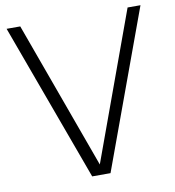

<svg xmlns="http://www.w3.org/2000/svg" viewBox="-83 -813 807 887"><g transform="rotate(-10 321.0 -370.0)"><path d="M278 0 7 -740H71L329 -29.5H315.5L574.5 -740H635L364 0Z"/></g></svg>

Font: Encode Sans SC Condensed Thin Light
Style: Regular
Weight: 300
Version: Version 3.002